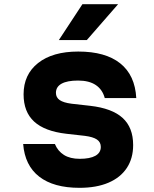

<svg xmlns="http://www.w3.org/2000/svg" viewBox="-20 -881 740 920"><path d="M243 -191Q257 -157 286.5 -138.5Q316 -120 362 -120Q411 -120 437 -134.5Q463 -149 463 -177Q463 -200 444.5 -212.5Q426 -225 387 -230L298 -240Q194 -252 143.5 -298.5Q93 -345 93 -429Q93 -524 162.5 -579Q232 -634 355 -634Q485 -634 556 -577.5Q627 -521 633 -411H482Q471 -452 439 -473.5Q407 -495 354 -495Q302 -495 275 -480Q248 -465 248 -436Q248 -414 266 -401.5Q284 -389 323 -384L412 -374Q517 -362 567.5 -316Q618 -270 618 -186Q618 -122 587.5 -76Q557 -30 499.5 -5.5Q442 19 361 19Q237 19 168 -34.5Q99 -88 91 -191ZM262 -689 375 -861H546L396 -689Z"/></svg>

Font: Martian Mono
Style: Bold
Weight: 700
Designer: Roman Shamin
Foundry: Evil Martians
Version: Version 1.000